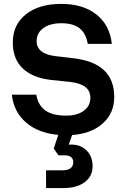

<svg xmlns="http://www.w3.org/2000/svg" viewBox="-20 -679 640 975"><path d="M335 -263.2 240.2 -272.9Q145 -283.7 95 -332Q44.9 -380.4 44.9 -462.9Q44.9 -553.7 111.6 -606.4Q178.2 -659.2 292 -659.2Q401.9 -659.2 470 -605Q538.1 -550.8 547.9 -456.1H425.8Q416.5 -509.8 384 -535.4Q351.6 -561 291 -561Q234.4 -561 200.2 -536.4Q166 -511.7 166 -470.2Q166 -405.8 261.2 -394L349.1 -383.8Q455.6 -371.6 507.8 -322.8Q560.1 -273.9 560.1 -186Q560.1 -104.5 502.2 -52.5Q444.3 -0.5 346.2 6.8L329.1 55.2H342.8Q390.6 55.2 420.4 85.7Q450.2 116.2 450.2 165Q450.2 215.8 410.4 245.8Q370.6 275.9 303.2 275.9H213.9V186H294.9Q352.1 186 352.1 144Q352.1 128.4 341.1 119.1Q330.1 109.9 311 109.9H276.9L252.9 75.2L275.9 5.9Q173.8 -3.4 111.8 -57.4Q49.8 -111.3 40 -198.2H164.1Q173.8 -143.6 210.7 -117.7Q247.6 -91.8 315.9 -91.8Q372.1 -91.8 405.5 -116.5Q439 -141.1 439 -183.1Q439 -251.5 335 -263.2Z"/></svg>

Font: Overused Grotesk SemiBold
Style: Regular
Weight: 600
Version: Version 0.002